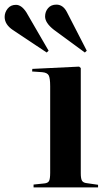

<svg xmlns="http://www.w3.org/2000/svg" viewBox="-109 -810 470 830"><path d="M257.8 -583 124 -681.2Q85.9 -710.9 85.9 -738.8Q85.9 -759.8 98.9 -774.9Q111.8 -790 134.8 -790Q163.6 -790 180.2 -757.8L266.1 -590.8ZM92.8 -583 -53.2 -680.2Q-88.9 -704.1 -88.9 -736.8Q-88.9 -756.3 -75.9 -772.7Q-63 -789.1 -40 -789.1Q-16.1 -789.1 4.9 -756.8L101.1 -590.8ZM36.1 0V-12.2L83 -17.1Q98.1 -18.6 103 -27.6Q107.9 -36.6 107.9 -63V-437Q107.9 -472.2 101.6 -484.1Q95.2 -496.1 73.2 -498L29.8 -501L30.8 -512.2L232.9 -522L240.2 -516.1V-61Q240.2 -37.1 245.8 -28.3Q251.5 -19.5 267.1 -18.1L314.9 -11.2V0Z"/></svg>

Font: Display Semibold
Style: Regular
Weight: 600
Designer: Latin by Veronika Burian and Jose Scaglione. Greek by Irene Vlachou. Cyrillic by Vera Evstafieva.
Foundry: TypeTogether
Version: Version 3.002